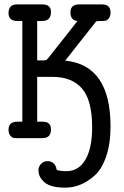

<svg xmlns="http://www.w3.org/2000/svg" viewBox="-20 -631 565 877"><path d="M19 -38.1Q19 -75.2 59.1 -75.2H82V-535.2H59.1Q19 -535.2 19 -570.8Q19 -610.8 57.1 -610.8H173.8Q212.9 -610.8 212.9 -576.2Q212.9 -535.2 172.9 -535.2H149.9V-355H175.8Q189 -355 192.4 -357.4Q195.8 -359.9 207 -374L334 -535.2Q301.8 -538.1 301.8 -574.2Q301.8 -611.3 341.8 -610.8H446.8Q484.9 -610.8 484.9 -574.2Q484.9 -557.1 477.5 -547.6Q470.2 -538.1 463.1 -536.6Q456.1 -535.2 445.8 -535.2H436Q423.8 -535.2 420.9 -533.7Q418 -532.2 410.2 -522L277.8 -354Q484.9 -334 484.9 -53.2Q484.9 25.9 464.8 84Q444.8 142.1 411.9 171.1Q378.9 200.2 345.9 213.1Q313 226.1 277.8 226.1Q211.9 226.1 183.8 202.1Q155.8 178.2 155.8 147.9Q155.8 129.9 167.5 117.4Q179.2 105 197 105Q214.8 105 225.8 116Q236.8 127 238.8 145Q256.8 150.9 283.2 150.9Q339.4 150.9 370.1 98.4Q400.9 45.9 400.9 -48.8Q400.9 -173.8 354.5 -226.8Q308.1 -279.8 221.2 -279.8H149.9V-75.2H174.8Q212.9 -75.2 212.9 -40Q212.9 0 173.8 0H57.1Q47.4 0 40.8 -1.5Q34.2 -2.9 26.6 -12Q19 -21 19 -38.1Z"/></svg>

Font: CMU Typewriter Text
Style: Bold
Weight: 700
Version: Version 0.7.0